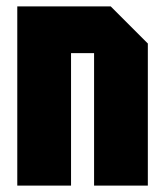

<svg xmlns="http://www.w3.org/2000/svg" viewBox="-20 -580 516 600"><path d="M34 0V-560H326L442 -444V0H274V-414H202V0Z"/></svg>

Font: Tektur Condensed
Style: Bold
Weight: 700
Width: 3
Designer: Adam Jagosz
Foundry: Adam Jagosz
Version: Version 1.005;gftools[0.9.30]